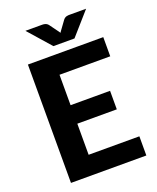

<svg xmlns="http://www.w3.org/2000/svg" viewBox="-164 -1009 903 1106"><g transform="rotate(-20 287.0 -456.5)"><path d="M227 -608V-421.5H469V-308H227V-117.5H538V0H76V-725.5H538V-608ZM501 -913 379.5 -775H250.5L129 -913H229Q233 -913 238 -912.8Q243 -912.5 248.5 -911Q254 -909.5 259.2 -906.2Q264.5 -903 269 -897L307 -845Q309.5 -842 311.2 -839Q313 -836 315 -833Q317 -836 318.8 -839Q320.5 -842 323 -845L360.5 -896.5Q365 -902.5 370.2 -906Q375.5 -909.5 381 -911Q386.5 -912.5 391.8 -912.8Q397 -913 401 -913Z"/></g></svg>

Font: Lato 2
Style: Regular
Weight: 800
Designer: Lukasz Dziedzic with Adam Twardoch and Botio Nikoltchev
Foundry: tyPoland Lukasz Dziedzic
Version: Version 2.015; 2015-08-06; http://www.latofonts.com/